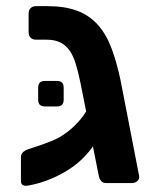

<svg xmlns="http://www.w3.org/2000/svg" viewBox="-20 -595 504 624"><path d="M325 0Q315 0 309 -6.5Q303 -13 301 -24L282 -119Q246 -68 189.5 -35.5Q133 -3 72 8Q62 10 55 7Q48 4 48 -7V-84Q48 -101 69 -109Q74 -111 87 -115Q100 -119 115.5 -124.5Q131 -130 147 -136.5Q163 -143 175 -150Q199 -164 222 -186Q245 -208 260 -233L241 -328Q234 -362 226 -388Q218 -414 206 -431Q194 -448 176 -457Q158 -466 132 -466H97Q86 -466 79.5 -472.5Q73 -479 73 -490V-551Q73 -562 79.5 -568.5Q86 -575 97 -575H134Q190 -575 229.5 -560.5Q269 -546 296.5 -516Q324 -486 341.5 -440.5Q359 -395 372 -333L432 -24Q434 -13 426.5 -6.5Q419 0 408 0ZM126 -249Q104 -249 104 -271V-310Q104 -332 126 -332H165Q187 -332 187 -310V-271Q187 -249 165 -249Z"/></svg>

Font: Fz Rubik Med
Style: Regular
Weight: 500
Designer: Hubert and Fischer
Foundry: Hubert and Fischer
Version: Vit hóa bi FontZin.com